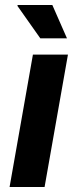

<svg xmlns="http://www.w3.org/2000/svg" viewBox="-20 -743 307 763"><path d="M140.1 -590.8 48.8 -720.2 50.8 -723.1H188L246.1 -590.8ZM18.1 0 110.8 -525.9H250L157.2 0Z"/></svg>

Font: Archivo
Style: Bold Italic
Weight: 700
Italic angle: -10°
Designer: Hector Gatti
Foundry: Omnibus-Type
Version: Version 2.001